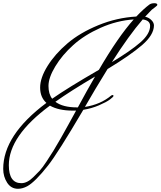

<svg xmlns="http://www.w3.org/2000/svg" viewBox="-64 -792 1000 1196"><path d="M281 -158Q327 -123 417 -123H421Q477 -227 528 -315Q375 -225 281 -158ZM871 -631Q871 -665 825 -671Q738 -570 633 -405Q750 -475 810.5 -528Q871 -581 871 -631ZM261 -177Q355 -243 552 -357Q672 -563 769 -671Q664 -664 563 -619Q462 -574 392.5 -511.5Q323 -449 280.5 -378.5Q238 -308 238 -257Q238 -206 261 -177ZM410 -103H389Q301 -103 247 -134Q-9 55 -9 237Q-9 349 69 349Q106 349 144 311Q166 290 183.5 271Q201 252 226.5 213Q252 174 268.5 147.5Q285 121 315 68.5Q345 16 360.5 -13Q376 -42 410 -103ZM895 -633Q894 -574 821 -511Q748 -448 606 -362Q528 -236 465 -126Q562 -141 629 -197Q633 -200 638 -200Q643 -200 643 -194.5Q643 -189 621 -172.5Q599 -156 552.5 -136Q506 -116 455 -108Q296 162 236 238Q155 341 106 368Q76 384 48 384Q5 384 -19.5 346Q-44 308 -44 260Q-44 50 225 -151Q186 -186 186 -246.5Q186 -307 232.5 -381.5Q279 -456 356.5 -522Q434 -588 548.5 -635Q663 -682 785 -689Q832 -738 867 -764Q879 -772 897.5 -772Q916 -772 916 -762Q916 -757 902 -747Q888 -737 881 -731L840 -688Q863 -683 879 -667Q895 -651 895 -633Z"/></svg>

Font: Mrs Saint Delafield
Style: Regular
Weight: 400
Designer: Alejandro Paul
Foundry: Alejandro Paul
Version: Version 1.000